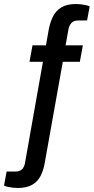

<svg xmlns="http://www.w3.org/2000/svg" viewBox="-96 -752 467 957"><path d="M-8 185Q-19 185 -32 183.5Q-45 182 -56.5 179.5Q-68 177 -76 173L-63 103H-19Q3 103 14.5 91Q26 79 29 58L118 -444H51L66 -526H133L147 -605Q154 -642 168.5 -670.5Q183 -699 210.5 -715.5Q238 -732 283 -732Q295 -732 307.5 -730.5Q320 -729 331.5 -726.5Q343 -724 351 -720L338 -650H294Q272 -650 260.5 -638Q249 -626 245 -605L231 -526H317L302 -444H217L127 60Q121 96 106.5 124.5Q92 153 64.5 169Q37 185 -8 185Z"/></svg>

Font: Archivo SemiCondensed Medium
Style: Italic
Weight: 500
Width: 4
Italic angle: -10°
Designer: Hector Gatti
Foundry: Omnibus-Type
Version: Version 2.001